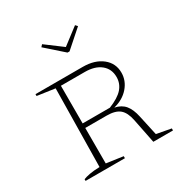

<svg xmlns="http://www.w3.org/2000/svg" viewBox="-166 -856 952 989"><g transform="rotate(-30 309.5 -361.0)"><path d="M495 -28 581 -12V0H464L435 -145Q425 -195 400 -216Q375 -237 323 -237H196V-26L295 -12V0H61V-10Q75 -16 99.5 -20.5Q124 -25 159 -26L166 -490L61 -505V-516H342Q413 -516 456.5 -481.5Q500 -447 500 -391Q500 -343 467 -305Q434 -267 378 -253Q417 -245 438 -219.5Q459 -194 469 -147ZM338 -488H196V-264H358Q416 -287 441.5 -316Q467 -345 467 -384Q467 -432 432.5 -460Q398 -488 338 -488ZM311 -619 208 -710 219 -722 318 -648 415 -722 426 -710 323 -619Z"/></g></svg>

Font: Piazzolla SC Thin
Style: Regular
Weight: 100
Designer: Juan Pablo del Peral
Foundry: Huerta Tipografica
Version: Version 1.330